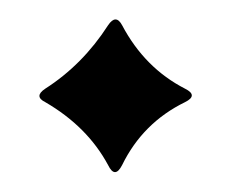

<svg xmlns="http://www.w3.org/2000/svg" viewBox="-20 -489 241 195"><path d="M25.9 -398.9Q64 -423.3 89.8 -463.4Q97.7 -475.1 104 -463.4Q127 -419.9 168 -398.9Q181.6 -392.1 168 -385.3Q125 -364.3 104 -321.3Q96.7 -307.1 89.8 -321.3Q68.8 -360.4 25.9 -385.3Q14.2 -391.1 25.9 -398.9Z"/></svg>

Font: Bertholdr Mainzer Fraktur
Style: Regular
Weight: 400
Designer: Peter Wiegel, original typeface by Carl Albert Fahrenwaldt 1901
Foundry: Peter Wiegel
Version: Version 1.000 2010 initial release